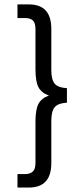

<svg xmlns="http://www.w3.org/2000/svg" viewBox="-20 -760 380 864"><path d="M58.6 23.4H93.8Q116.2 23.4 128.9 10.7Q139.6 0 139.6 -28.3V-211.9Q139.6 -267.6 153.3 -293Q167 -318.4 200.2 -330.1Q167 -341.8 153.3 -367.2Q139.6 -392.6 139.6 -449.2V-627.9Q139.6 -656.2 128.9 -667Q117.2 -678.7 93.8 -678.7H58.6V-740.2H109.4Q160.2 -740.2 185.5 -712.9Q210.9 -685.5 210.9 -629.9V-444.3Q210.9 -401.4 226.6 -382.8Q242.2 -365.2 281.2 -363.3V-297.9Q242.2 -295.9 226.6 -278.3Q210.9 -259.8 210.9 -216.8V-26.4Q210.9 29.3 185.5 56.6Q160.2 84 109.4 84H58.6Z"/></svg>

Font: Altinn-DIN
Style: Regular
Weight: 400
Designer: Charles Nix
Foundry: Altinn
Version: Version 2.00